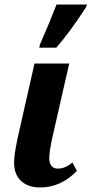

<svg xmlns="http://www.w3.org/2000/svg" viewBox="-20 -816 403 846"><path d="M42 -100Q42 -132 56 -200L132 -536H285L209 -203Q197 -145 197 -119Q197 -97 207 -85Q217 -73 234 -73Q268 -73 299 -100L319 -63Q248 10 157 10Q104 10 73 -18.5Q42 -47 42 -100ZM156 -620Q200 -720 229 -796H363L359 -784Q287 -673 228 -606H153Z"/></svg>

Font: Noto Serif CondExtraBold
Style: Italic
Weight: 800
Width: 3
Italic angle: -12°
Designer: Monotype Design Team
Foundry: Monotype Imaging Inc.
Version: Version 1.001